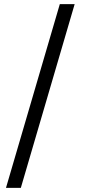

<svg xmlns="http://www.w3.org/2000/svg" viewBox="-20 -760 423 931"><path d="M9 151 270 -740H342L81 151Z"/></svg>

Font: IBM Plex Thai
Style: Regular
Weight: 400
Designer: Mike Abbink, Paul van der Laan, Pieter van Rosmalen, Ben Mitchell, Mark Frömberg
Foundry: Bold Monday
Version: Version 1.0